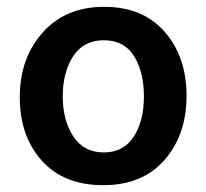

<svg xmlns="http://www.w3.org/2000/svg" viewBox="-20 -535 605 563"><path d="M284.5 -417Q225 -417 194.5 -370Q164 -323 164 -252.5Q164 -182 195 -135Q226 -88 284 -88Q342 -88 372 -134Q402 -180 402 -252Q402 -324 373 -370.5Q344 -417 284.5 -417ZM285.5 -515Q399 -515 463 -441.5Q527 -368 527 -254Q527 -140 462.5 -66Q398 8 282.5 8Q167 8 102.5 -64Q38 -136 38 -250Q38 -364 105 -439.5Q172 -515 285.5 -515Z"/></svg>

Font: Hind Jalandhar SemiBold
Style: Regular
Weight: 600
Designer: Namrata Goyal
Foundry: Indian Type Foundry
Version: Version 0.702;PS 1.0;hotconv 1.0.81;makeotf.lib2.5.63406